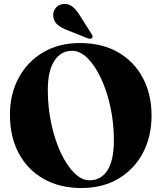

<svg xmlns="http://www.w3.org/2000/svg" viewBox="-20 -931 813 966"><path d="M382 -714.5Q492.5 -714.5 573.2 -668.5Q654 -622.5 698.2 -540Q742.5 -457.5 742.5 -349.5Q742.5 -243.5 698.8 -161.2Q655 -79 575.8 -32Q496.5 15 390 15Q280.5 15 199.5 -31Q118.5 -77 74.2 -160Q30 -243 30 -354Q30 -458 74 -539.5Q118 -621 197.2 -667.8Q276.5 -714.5 382 -714.5ZM553 -225Q553 -312 535.5 -392.8Q518 -473.5 488 -537.2Q458 -601 420.5 -638.2Q383 -675.5 342.5 -675.5Q286 -675.5 253.2 -624.5Q220.5 -573.5 220.5 -478Q220.5 -390 238 -308.8Q255.5 -227.5 285.5 -163.2Q315.5 -99 353 -61.5Q390.5 -24 430.5 -24Q489 -24 521 -74.8Q553 -125.5 553 -225ZM379.5 -856.5 441 -759.5Q449 -747.5 444 -740.5Q440.5 -736.5 434.2 -736.2Q428 -736 423 -737.5L319.5 -779Q290.5 -789.5 270.8 -805.5Q251 -821.5 248 -849.5Q245 -869 258.2 -888.2Q271.5 -907.5 297 -910.5Q322 -914 342.2 -899.2Q362.5 -884.5 379.5 -856.5Z"/></svg>

Font: Fraunces 72pt
Style: Bold
Weight: 700
Version: Version 1.000;[b76b70a41]